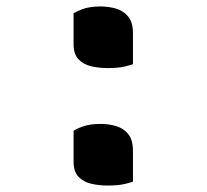

<svg xmlns="http://www.w3.org/2000/svg" viewBox="-20 -566 640 595"><path d="M392 -367Q380 -363 367 -360Q354 -357 340.5 -356Q327 -355 315 -355Q287 -355 263 -360.5Q239 -366 223.5 -382Q208 -398 208 -429V-525Q220 -532 233.5 -537Q247 -542 261.5 -544Q276 -546 292 -546Q316 -546 339 -539.5Q362 -533 377 -515Q392 -497 392 -463ZM392 -3Q380 1 367 4Q354 7 340.5 8Q327 9 315 9Q287 9 263 3.5Q239 -2 223.5 -18Q208 -34 208 -65V-161Q220 -168 233.5 -173Q247 -178 261.5 -180Q276 -182 292 -182Q316 -182 339 -175.5Q362 -169 377 -151Q392 -133 392 -99Z"/></svg>

Font: Recursive Monospace Casual SemiBold
Style: Regular
Weight: 600
Version: Version 1.047